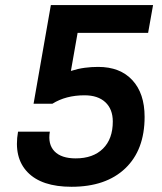

<svg xmlns="http://www.w3.org/2000/svg" viewBox="-20 -713 626 743"><path d="M256.8 9.8Q141.1 9.8 86.7 -46.6Q32.2 -103 49.8 -203.6H172.9Q164.6 -154.8 190.9 -127.4Q217.3 -100.1 272.9 -100.1Q340.3 -100.1 378.4 -137.7Q416.5 -175.3 416.5 -242.7Q416.5 -290.5 387.7 -317.4Q358.9 -344.2 307.1 -344.2Q234.9 -344.2 182.6 -311.5H109.9L176.8 -693.4H572.3L553.2 -585.9H280.3L254.4 -438.5Q282.2 -447.3 307.9 -450.7Q333.5 -454.1 359.9 -454.1Q444.8 -454.1 492.2 -402.8Q539.6 -351.6 539.6 -260.7Q539.6 -132.8 464.8 -61.5Q390.1 9.8 256.8 9.8Z"/></svg>

Font: Cascadia Code PL SemiBold
Style: Italic
Weight: 600
Italic angle: -10°
Monospace: yes
Designer: Aaron Bell
Foundry: Saja Typeworks
Version: Version 2404.023; ttfautohint (v1.8.4)